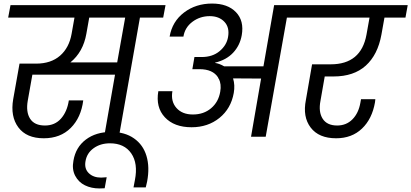

<svg xmlns="http://www.w3.org/2000/svg" viewBox="-20 -769 2313 1080"><path d="M465.8 -579.1Q447.8 -476.6 376 -418H639.2L684.1 -669.9H481.9ZM25.9 -669.9 39.1 -740.2H911.1L897.9 -669.9H767.1L648.9 0H565.9L627 -349.1H162.1L136.2 -203.1Q125 -139.2 149.4 -101.1Q173.8 -63 232.9 -63Q288.6 -63 323 -101.8Q357.4 -140.6 367.2 -204.1H448.2Q436 -107.4 377.9 -49.3Q319.8 8.8 226.1 8.8Q128.9 8.8 83.3 -52.5Q37.6 -113.8 54.2 -210.9L89.8 -411.1H183.1Q266.6 -411.1 317.9 -455.8Q369.1 -500.5 382.8 -579.1L398.9 -669.9Z M539.1 291Q493.7 291 457.8 273.4Q421.9 255.9 402.8 219.5Q383.8 183.1 393.1 134.8Q405.8 59.1 462.9 16.1Q520 -26.9 605 -26.9Q682.1 -26.9 733.6 9.3Q785.2 45.4 804 108.4Q822.8 171.4 807.6 252Q806.2 257.8 803.7 268.8Q801.3 279.8 799.8 285.2H731L738.8 244.1Q757.3 150.4 718.3 93.8Q679.2 37.1 598.6 37.1Q544.9 37.1 506.6 64.7Q468.3 92.3 460.9 138.2Q453.6 179.7 479.2 204.8Q504.9 230 548.8 230Q557.6 230 580.1 228L568.8 290Q560.1 291 539.1 291Z M1113.8 -448.2Q1175.8 -448.2 1215.3 -481.4Q1254.9 -514.6 1262.7 -560.1Q1272.5 -614.3 1242.4 -646.2Q1212.4 -678.2 1159.7 -678.2Q1105 -678.2 1062.5 -646.5Q1020 -614.7 1011.7 -563H934.1Q948.7 -647.9 1015.1 -698.5Q1081.5 -749 1172.9 -749Q1260.7 -749 1307.4 -700.4Q1354 -651.9 1339.8 -570.8Q1329.6 -513.2 1291.3 -472.4Q1252.9 -431.6 1190.9 -417L1189.9 -415Q1213.9 -411.6 1240.7 -396H1461.9L1522 -740.2H1736.8L1724.6 -669.9H1593.8L1474.6 0H1392.1L1448.7 -327.1L1291 -328.1Q1302.7 -290.5 1294.9 -246.1Q1279.3 -158.2 1214.4 -105.7Q1149.4 -53.2 1057.6 -53.2Q959.5 -53.2 907.2 -109.4Q855 -165.5 870.6 -255.9H949.7Q939.9 -198.7 972.4 -161.9Q1004.9 -125 1064.9 -125Q1126 -125 1167.5 -160.2Q1209 -195.3 1218.8 -252.9Q1226.6 -295.4 1210 -328.1H1207V-333Q1177.2 -379.9 1102.1 -379.9H1062L1073.7 -448.2Z M1672.4 -669.9 1684.6 -740.2H2273.4L2260.7 -669.9H2142.6L2125.5 -574.2Q2105 -460.9 2037.6 -399.9Q1970.2 -338.9 1856.4 -338.9H1806.6L1782.7 -202.1Q1770.5 -139.6 1794.9 -101.3Q1819.3 -63 1876.5 -63Q1928.2 -63 1962.6 -97.9Q1997.1 -132.8 2007.3 -191.9L2010.7 -210.9H2091.3Q2089.4 -197.3 2089.4 -193.8Q2073.2 -100.1 2016.1 -45.7Q1959 8.8 1870.6 8.8Q1773.4 8.8 1727.5 -51.5Q1681.6 -111.8 1700.7 -207L1735.4 -407.2H1840.3Q2011.2 -407.2 2041.5 -574.2L2058.6 -669.9Z"/></svg>

Font: SVN-Poppins
Style: Italic
Weight: 400
Italic angle: -10°
Designer: Ninad Kale (Devanagari), Jonny Pinhorn (Latin)
Foundry: Indian Type Foundry
Version: Version 3.002 2017